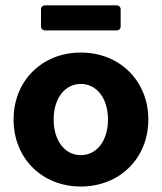

<svg xmlns="http://www.w3.org/2000/svg" viewBox="-20 -679 600 711"><path d="M131.8 -643.6V-582C131.8 -572.3 137.7 -566.4 147.5 -566.4H411.1C420.9 -566.4 426.8 -572.3 426.8 -582V-643.6C426.8 -653.3 420.9 -659.2 411.1 -659.2H147.5C137.7 -659.2 131.8 -653.3 131.8 -643.6ZM279.3 11.7C422.9 11.7 529.3 -92.8 529.3 -236.3C529.3 -379.9 422.9 -484.4 279.3 -484.4C135.7 -484.4 30.3 -379.9 30.3 -236.3C30.3 -92.8 135.7 11.7 279.3 11.7ZM279.3 -104.5C220.7 -104.5 178.7 -157.2 178.7 -236.3C178.7 -315.4 220.7 -368.2 279.3 -368.2C337.9 -368.2 379.9 -315.4 379.9 -236.3C379.9 -157.2 337.9 -104.5 279.3 -104.5Z"/></svg>

Font: Ed Sans Neue
Style: Bold
Weight: 700
Designer: Stephen Hutchings
Version: Version 1.004;PS 001.004;hotconv 1.0.88;makeotf.lib2.5.64775